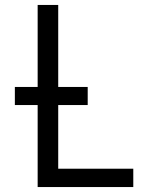

<svg xmlns="http://www.w3.org/2000/svg" viewBox="-20 -755 640 775"><path d="M132 0V-735H215V-74H518V0ZM334 -331H40V-404H334Z"/></svg>

Font: R Plex Mono
Style: Regular
Weight: 400
Monospace: yes
Designer: Belleve Invis
Foundry: Belleve Invis
Version: Version 31.8.0